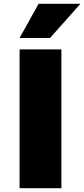

<svg xmlns="http://www.w3.org/2000/svg" viewBox="-20 -990 443 1010"><path d="M243 -790H83L183 -970H403ZM83 0V-730H303V0Z"/></svg>

Font: Mplus 1p Black
Style: Regular
Weight: 900
Version: Version 1.061